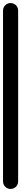

<svg xmlns="http://www.w3.org/2000/svg" viewBox="-20 -1250 140 1270"><path d="M0 -50.3H100V-1180.3H0ZM50.3 -100Q36.3 -100 24.8 -93.3Q13.3 -86.7 6.7 -75.2Q0 -63.7 0 -50.3Q0 -36.3 6.7 -24.8Q13.3 -13.3 24.8 -6.7Q36.3 0 50.3 0Q63.7 0 75.2 -6.7Q86.7 -13.3 93.3 -24.8Q100 -36.3 100 -50.3Q100 -63.7 93.3 -75.2Q86.7 -86.7 75.2 -93.3Q63.7 -100 50.3 -100ZM50.3 -1230Q36.3 -1230 24.8 -1223.3Q13.3 -1216.7 6.7 -1205.2Q0 -1193.7 0 -1180.3Q0 -1166.3 6.7 -1154.8Q13.3 -1143.3 24.8 -1136.7Q36.3 -1130 50.3 -1130Q63.7 -1130 75.2 -1136.7Q86.7 -1143.3 93.3 -1154.8Q100 -1166.3 100 -1180.3Q100 -1193.7 93.3 -1205.2Q86.7 -1216.7 75.2 -1223.3Q63.7 -1230 50.3 -1230Z"/></svg>

Font: Wavefont Thin
Style: Regular
Weight: 100
Monospace: yes
Version: Version 3.005;gftools[0.9.33]